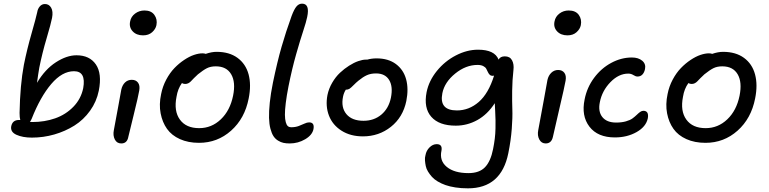

<svg xmlns="http://www.w3.org/2000/svg" viewBox="-20 -780 4242 1059"><path d="M155.8 -21Q105 -21 70.6 -36.6Q36.1 -52.2 42 -84Q49.3 -118.2 84 -118.2H91.8Q87.9 -131.3 87.9 -157.2Q90.8 -311 111.8 -422.9Q128.9 -507.8 153.8 -594.7Q178.7 -681.6 185.1 -711.9Q188 -731.4 199.5 -744.6Q210.9 -757.8 228 -757.8Q250.5 -757.8 262.2 -737.3Q273.9 -716.8 267.1 -681.2Q261.2 -650.4 237.1 -568.8Q212.9 -487.3 196.8 -407.2Q190.9 -374 184.1 -323.2Q228.5 -397.9 288.3 -436.5Q348.1 -475.1 401.9 -475.1Q474.1 -475.1 508.8 -424.6Q543.5 -374 524.9 -279.8Q512.7 -219.2 476.8 -169.2Q440.9 -119.1 390.4 -87.4Q339.8 -55.7 279.5 -38.3Q219.2 -21 155.8 -21ZM154.8 -125Q150.9 -115.7 145 -107.9Q148.9 -106.9 158.2 -106.9Q226.1 -106.9 284.4 -127.4Q342.8 -147.9 384.8 -191.2Q426.8 -234.4 439 -293.9Q455.6 -387.2 388.2 -387.2Q322.8 -387.2 262.7 -316.7Q202.6 -246.1 154.8 -125Z M769 -585Q732.4 -585 711.7 -607.4Q690.9 -629.9 697.8 -662.1Q702.6 -688.5 725.3 -705.3Q748 -722.2 776.9 -722.2Q814 -722.2 831.5 -697.8Q849.1 -673.3 842.8 -641.1Q838.4 -619.6 819.1 -602.3Q799.8 -585 769 -585ZM648.9 11.2Q624.5 11.2 613.3 -10.7Q602.1 -32.7 607.9 -62Q621.1 -130.4 632.6 -195.3Q644 -260.3 648.9 -285.2Q654.3 -310.1 669.4 -325Q684.6 -339.8 707 -339.8Q729.5 -339.8 741.2 -324.2Q752.9 -308.6 748 -280.8Q743.7 -252.9 716.6 -143.1Q689.5 -33.2 688 -25.9Q681.6 11.2 648.9 11.2Z M1077.6 7.8Q1018.1 7.8 972.4 -12.7Q926.8 -33.2 901.1 -69.3Q875.5 -105.5 866 -154.8Q856.4 -204.1 868.7 -261.2Q877 -303.7 897 -341.1Q917 -378.4 941.9 -404.3Q966.8 -430.2 995.4 -449.2Q1023.9 -468.3 1049.8 -477.1Q1075.7 -485.8 1096.7 -485.8Q1107.4 -485.8 1114.7 -482.9Q1147.5 -494.1 1174.8 -494.1Q1244.6 -494.1 1290 -460.9Q1335.4 -427.7 1351.1 -369.9Q1366.7 -312 1351.6 -236.8Q1330.1 -126.5 1254.6 -59.3Q1179.2 7.8 1077.6 7.8ZM953.6 -246.1Q938 -167.5 972.2 -120.4Q1006.3 -73.2 1078.6 -73.2Q1147 -73.2 1198 -121.8Q1249 -170.4 1265.6 -252Q1280.8 -326.7 1255.1 -370.4Q1229.5 -414.1 1170.4 -414.1Q1141.6 -414.1 1121.3 -403.8Q1101.1 -393.6 1071.8 -370.1Q1060.5 -360.4 1049.3 -348.6Q1038.1 -336.9 1032.5 -331.1Q1026.9 -325.2 1018.8 -321Q1010.7 -316.9 1001.5 -316.9Q991.7 -316.9 983.4 -321.8Q960.4 -290 953.6 -246.1Z M1578.1 11.2Q1559.1 11.2 1543.9 8.1Q1528.8 4.9 1513.7 -4.4Q1498.5 -13.7 1488.5 -28.8Q1478.5 -43.9 1471.7 -69.6Q1464.8 -95.2 1463.9 -129.9Q1462.9 -164.6 1468 -213.9Q1473.1 -263.2 1485.4 -324.2Q1509.3 -439.5 1533 -521.7Q1556.6 -604 1588.4 -691.9Q1602.5 -729.5 1615.5 -744.6Q1628.4 -759.8 1646 -759.8Q1689.9 -759.8 1674.3 -686Q1668.9 -659.2 1652.6 -609.9Q1636.2 -560.5 1613.5 -481Q1590.8 -401.4 1571.3 -304.2Q1561 -252 1556.2 -212.2Q1551.3 -172.4 1551.5 -147.2Q1551.8 -122.1 1556.2 -106.2Q1560.5 -90.3 1567.9 -84.2Q1575.2 -78.1 1585.4 -78.1Q1609.4 -78.1 1627.7 -85Q1646 -91.8 1659.7 -98.4Q1673.3 -105 1685.1 -105Q1715.8 -105 1709 -67.9Q1702.6 -35.2 1663.3 -12Q1624 11.2 1578.1 11.2Z M1981.9 -27.8Q1913.1 -27.8 1863.8 -59.1Q1814.5 -90.3 1794.4 -142.3Q1774.4 -194.3 1786.1 -255.9Q1793.5 -291.5 1812.3 -323.7Q1831.1 -356 1855 -378.4Q1878.9 -400.9 1905.5 -417.7Q1932.1 -434.6 1956.1 -442.9Q1980 -451.2 1998 -451.2H2005.9Q2029.8 -458 2057.1 -458Q2121.6 -458 2163.6 -426.8Q2205.6 -395.5 2220 -342.8Q2234.4 -290 2221.2 -223.1Q2202.6 -133.3 2136.2 -80.6Q2069.8 -27.8 1981.9 -27.8ZM1872.1 -247.1Q1859.9 -187.5 1890.6 -150.6Q1921.4 -113.8 1984.9 -113.8Q2043 -113.8 2083.5 -147.9Q2124 -182.1 2136.2 -241.2Q2148.4 -302.2 2126.5 -338.6Q2104.5 -375 2054.2 -375Q2024.9 -375 2003.4 -365.2Q1981.9 -355.5 1957 -335Q1944.3 -324.7 1929.9 -310.1Q1915.5 -295.4 1907.5 -290.3Q1899.4 -285.2 1887.2 -285.2Q1876 -267.1 1872.1 -247.1Z M2561 258.8Q2523.9 258.8 2492.2 253.9Q2460.4 249 2437 240.7Q2413.6 232.4 2394 220.7Q2374.5 209 2362.3 195.3Q2350.1 181.6 2340.8 166.5Q2331.5 151.4 2328.4 136Q2325.2 120.6 2324 105.2Q2322.8 89.8 2326.7 76.2Q2331.1 50.8 2349.1 33Q2367.2 15.1 2388.7 15.1Q2421.4 15.1 2415 50.8Q2402.8 106.4 2444.3 140.6Q2485.8 174.8 2564 174.8Q2624 174.8 2655.3 142.1Q2686.5 109.4 2699.7 42Q2705.6 12.2 2709 -15.1Q2712.4 -42.5 2712.9 -71.5Q2713.4 -100.6 2713.1 -117.2Q2712.9 -133.8 2711.2 -167.2Q2709.5 -200.7 2709 -210.9Q2668.9 -148.9 2613 -117.9Q2557.1 -86.9 2493.7 -86.9Q2401.9 -86.9 2358.9 -135.7Q2315.9 -184.6 2333 -272Q2345.7 -334.5 2389.6 -388.7Q2433.6 -442.9 2494.6 -474.4Q2555.7 -505.9 2616.7 -505.9Q2708.5 -505.9 2730 -451.2Q2739.3 -469.2 2764.6 -469.2Q2792.5 -469.2 2804.2 -447.5Q2815.9 -425.8 2812 -394Q2805.7 -338.9 2804.9 -279.1Q2804.2 -219.2 2805.9 -176.3Q2807.6 -133.3 2802.7 -69.1Q2797.9 -4.9 2783.7 64.9Q2744.6 258.8 2561 258.8ZM2419.9 -266.1Q2400.9 -170.9 2500 -170.9Q2566.9 -170.9 2620.6 -217.5Q2674.3 -264.2 2705.1 -362.8Q2703.1 -361.8 2697.8 -361.8Q2687 -361.8 2680.9 -367.9Q2674.8 -374 2670.9 -382.8Q2667 -391.6 2662.1 -400.6Q2657.2 -409.7 2645 -415.8Q2632.8 -421.9 2613.8 -421.9Q2549.3 -421.9 2490.7 -374.3Q2432.1 -326.7 2419.9 -266.1Z M3109.9 -585Q3073.2 -585 3052.5 -607.4Q3031.7 -629.9 3038.6 -662.1Q3043.5 -688.5 3065.7 -705.3Q3087.9 -722.2 3116.7 -722.2Q3154.8 -722.2 3172.4 -697.8Q3189.9 -673.3 3183.6 -641.1Q3179.2 -619.6 3159.9 -602.3Q3140.6 -585 3109.9 -585ZM2989.7 11.2Q2966.3 11.2 2954.6 -10.7Q2942.9 -32.7 2948.7 -62Q2965.3 -148.4 2979.7 -229.5Q2994.1 -310.5 2999.5 -338.9Q3004.9 -363.3 3020.8 -378.7Q3036.6 -394 3058.6 -394Q3081.1 -394 3092.8 -378.4Q3104.5 -362.8 3099.6 -335Q3094.2 -303.2 3064.5 -177Q3034.7 -50.8 3029.8 -25.9Q3022 11.2 2989.7 11.2Z M3371.6 -22Q3276.4 -22 3231 -81.5Q3185.5 -141.1 3204.6 -231.9Q3217.3 -297.4 3256.8 -350.6Q3296.4 -403.8 3351.6 -433.3Q3406.7 -462.9 3465.3 -462.9Q3501 -462.9 3522.2 -445.1Q3543.5 -427.2 3537.6 -398.9Q3533.7 -379.9 3523.2 -368.9Q3512.7 -357.9 3496.6 -357.9Q3485.8 -357.9 3473.4 -366Q3460.9 -374 3445.3 -374Q3392.6 -374 3346.7 -326.7Q3300.8 -279.3 3288.6 -216.8Q3277.8 -165 3302.2 -134.5Q3326.7 -104 3378.4 -104Q3408.7 -104 3432.1 -110.6Q3455.6 -117.2 3468.8 -127Q3481.9 -136.7 3491.7 -146.2Q3501.5 -155.8 3510.5 -162.4Q3519.5 -168.9 3528.3 -168.9Q3560.1 -168.9 3553.2 -127.9Q3543.5 -81.1 3491.2 -51.5Q3439 -22 3371.6 -22Z M3871.1 7.8Q3811.5 7.8 3765.9 -12.7Q3720.2 -33.2 3694.6 -69.3Q3668.9 -105.5 3659.4 -154.8Q3649.9 -204.1 3662.1 -261.2Q3670.4 -303.7 3690.4 -341.1Q3710.4 -378.4 3735.4 -404.3Q3760.3 -430.2 3788.8 -449.2Q3817.4 -468.3 3843.3 -477.1Q3869.1 -485.8 3890.1 -485.8Q3900.9 -485.8 3908.2 -482.9Q3940.9 -494.1 3968.3 -494.1Q4038.1 -494.1 4083.5 -460.9Q4128.9 -427.7 4144.5 -369.9Q4160.2 -312 4145 -236.8Q4123.5 -126.5 4048.1 -59.3Q3972.7 7.8 3871.1 7.8ZM3747.1 -246.1Q3731.4 -167.5 3765.6 -120.4Q3799.8 -73.2 3872.1 -73.2Q3940.4 -73.2 3991.5 -121.8Q4042.5 -170.4 4059.1 -252Q4074.2 -326.7 4048.6 -370.4Q4022.9 -414.1 3963.9 -414.1Q3935.1 -414.1 3914.8 -403.8Q3894.5 -393.6 3865.2 -370.1Q3854 -360.4 3842.8 -348.6Q3831.5 -336.9 3825.9 -331.1Q3820.3 -325.2 3812.3 -321Q3804.2 -316.9 3794.9 -316.9Q3785.2 -316.9 3776.9 -321.8Q3753.9 -290 3747.1 -246.1Z"/></svg>

Font: Shantell Sans Irregular
Style: Italic
Weight: 400
Italic angle: -11.31°
Designer: Stephen Nixon, Anya Danilova, Shantell Martin
Foundry: Arrow Type
Version: Version 1.006;[9816181b4]